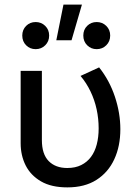

<svg xmlns="http://www.w3.org/2000/svg" viewBox="-20 -797 595 832"><path d="M272 15Q202.5 15 157.8 -11Q113 -37 91.2 -80.2Q69.5 -123.5 69.5 -176.5V-490H161.5V-190Q161.5 -129 191 -99Q220.5 -69 271.5 -69Q306.5 -69 332 -81.8Q357.5 -94.5 374.2 -117Q391 -139.5 399.2 -171Q407.5 -202.5 407.5 -240.5Q407.5 -282.5 398.8 -323Q390 -363.5 372.5 -400.2Q355 -437 329 -468L409.5 -505Q454.5 -448.5 478 -377.8Q501.5 -307 501.5 -237Q501.5 -163.5 475.2 -106.8Q449 -50 398 -17.5Q347 15 272 15ZM224 -622.5 255 -777H335L290 -622.5ZM134.5 -584Q110 -584 93.2 -600.8Q76.5 -617.5 76.5 -643Q76.5 -668 93.2 -684.8Q110 -701.5 134.5 -701.5Q159 -701.5 176 -684.8Q193 -668 193 -643Q193 -617.5 176 -600.8Q159 -584 134.5 -584ZM399 -584Q374.5 -584 357.8 -600.8Q341 -617.5 341 -643Q341 -668.5 357.8 -685Q374.5 -701.5 399 -701.5Q423.5 -701.5 440.5 -684.8Q457.5 -668 457.5 -643Q457.5 -617.5 440.5 -600.8Q423.5 -584 399 -584Z"/></svg>

Font: Geologica Cursive Light
Style: Regular
Weight: 300
Designer: Sindre Bremnes, Frode Helland
Foundry: Monokrom Skriftforlag AS
Version: Version 1.010;gftools[0.9.28]